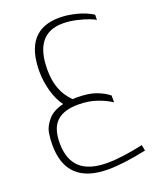

<svg xmlns="http://www.w3.org/2000/svg" viewBox="-152 -594 795 994"><g transform="rotate(-20 245.5 -96.5)"><path d="M481 289Q354 316 270 316Q40 316 40 98Q40 63 45.5 31Q51 -1 79 -34.5Q107 -68 165 -82Q137 -120 122 -174Q107 -228 107 -282Q107 -509 299 -509Q343 -509 392 -496.5Q441 -484 479 -460L478 -430Q477 -435 448.5 -446Q420 -457 381 -466Q342 -475 306 -475Q149 -475 149 -277Q149 -216 166.5 -170Q184 -124 220 -89Q227 -90 242 -90Q306 -90 346.5 -75.5Q387 -61 416 -38V0Q385 -21 339 -37Q293 -53 236 -53Q158 -53 118.5 -16.5Q79 20 79 102Q79 192 127.5 237.5Q176 283 279 283Q353 283 475 257Z"/></g></svg>

Font: Cairo ExtraLight
Style: Regular
Weight: 250
Designer: Mohamed Gaber, the designers of Titillium
Foundry: Kief Type Foundry
Version: Version 2.009; ttfautohint (v1.5.33-1714) -l 8 -r 50 -G 200 